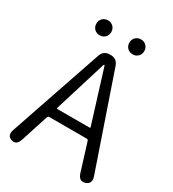

<svg xmlns="http://www.w3.org/2000/svg" viewBox="-213 -1019 1028 1139"><g transform="rotate(30 300.5 -449.5)"><path d="M47 0Q9 -13 25 -58L241 -691Q255 -732 298 -732H303Q346 -732 360 -691L577 -59Q592 -14 553 0Q513 13 498 -33L439 -223Q436 -231 427 -231H172Q163 -231 160 -223L99 -34Q84 12 47 0ZM185 -301Q184 -296 189 -296H410Q415 -296 414 -301L304 -655Q301 -663 299 -663Q297 -663 294 -655ZM187 -800Q165 -800 150.5 -814.5Q136 -829 136 -851Q136 -873 150.5 -887.5Q165 -902 187 -902Q209 -902 223.5 -887.5Q238 -873 238 -851Q238 -829 223.5 -814.5Q209 -800 187 -800ZM413 -800Q391 -800 376.5 -814.5Q362 -829 362 -851Q362 -873 376.5 -887.5Q391 -902 413 -902Q435 -902 449.5 -887.5Q464 -873 464 -851Q464 -829 449.5 -814.5Q435 -800 413 -800Z"/></g></svg>

Font: Resource Han Rounded JP Normal
Style: Regular
Weight: 350
Designer: Cyano Hao (round all glyphs); Ryoko NISHIZUKA 西塚涼子 (kana, bopomofo & ideographs); Paul D. Hunt (Latin, Greek & Cyrillic)
Foundry: Cyano Hao
Version: 0.990